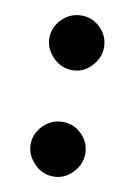

<svg xmlns="http://www.w3.org/2000/svg" viewBox="-65 -532 415 592"><g transform="rotate(10 142.5 -236.0)"><path d="M57 -70Q57 -104 82.5 -129.5Q108 -155 143 -155Q178 -155 203 -130Q228 -105 228 -70Q228 -37 203 -10.5Q178 16 143 16Q108 16 82.5 -10.5Q57 -37 57 -70ZM57 -403Q57 -437 82.5 -462.5Q108 -488 143 -488Q178 -488 203 -463Q228 -438 228 -403Q228 -370 203 -343.5Q178 -317 143 -317Q108 -317 82.5 -343.5Q57 -370 57 -403Z"/></g></svg>

Font: Volkhov
Style: Bold
Weight: 700
Designer: Cyreal (www.cyreal.org)
Foundry: Cyreal (www.cyreal.org)
Version: Version 1.010